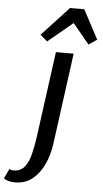

<svg xmlns="http://www.w3.org/2000/svg" viewBox="-184 -872 626 1165"><g transform="rotate(5 129.0 -289.5)"><path d="M-46.5 252Q-90.5 252 -115.5 233.5L-87.5 174Q-83.5 177 -75.5 178.8Q-67.5 180.5 -62.5 180.5Q-19 180.5 5 150.5Q29 120.5 41 71.8Q53 23 61 -33.5L132 -557H240L165 -1.5Q155.5 68.5 128.2 126.2Q101 184 57.2 218Q13.5 252 -46.5 252ZM73 -617 30 -654 194 -831H281L375 -654L325 -620L224 -742Z"/></g></svg>

Font: Merriweather Sans Italic
Style: Regular
Weight: 400
Italic angle: -7.5°
Designer: Eben Sorkin
Foundry: Eben Sorkin
Version: Version 1.008; ttfautohint (v1.7.19-72a1) -l 8 -r 50 -G 200 